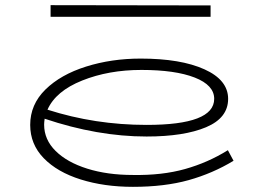

<svg xmlns="http://www.w3.org/2000/svg" viewBox="-20 -711 1026 744"><path d="M885 -88Q804 -39 711 -13Q618 13 495 13Q384 13 293 -15.5Q202 -44 149.5 -98Q97 -152 97 -227Q97 -306 156 -364Q215 -422 313.5 -453Q412 -484 525 -484Q680 -484 772 -442.5Q864 -401 864 -328Q864 -254 778.5 -218Q693 -182 548 -182Q358 -182 153 -251Q151 -237 151 -228Q151 -170 195.5 -126Q240 -82 318 -57.5Q396 -33 495 -33Q608 -31 697 -56Q786 -81 863 -129ZM164 -286Q348 -227 548 -227Q810 -227 810 -328Q810 -381 734.5 -410.5Q659 -440 528 -440Q401 -440 298.5 -399Q196 -358 164 -286ZM796 -646H176V-691L796 -690Z"/></svg>

Font: BioRhyme Expanded Light
Style: Regular
Weight: 300
Width: 7
Designer: Aoife Mooney
Foundry: Aoife Mooney Type
Version: Version 1.001